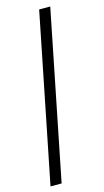

<svg xmlns="http://www.w3.org/2000/svg" viewBox="-121 -751 447 824"><g transform="rotate(-15 102.0 -339.0)"><path d="M-4.4 34.2 145 -711.9H194.3L44.9 34.2H-4.4Z"/></g></svg>

Font: XAYAX
Style: Regular
Weight: 400
Designer: Peter Wiegel
Foundry: Peter Wiegel
Version: Version 1.000 2009 initial release